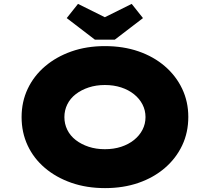

<svg xmlns="http://www.w3.org/2000/svg" viewBox="-20 -957 1079 987"><path d="M520 10Q425 10 346.5 -17.5Q268 -45 210.5 -94Q153 -143 122 -209.5Q91 -276 91 -355Q91 -434 122.5 -500.5Q154 -567 211.5 -616Q269 -665 347 -692.5Q425 -720 519 -720Q614 -720 692 -693Q770 -666 827.5 -616.5Q885 -567 916.5 -500.5Q948 -434 948 -356Q948 -276 916.5 -209.5Q885 -143 827.5 -93.5Q770 -44 692 -17Q614 10 520 10ZM519 -190Q565 -190 603 -202.5Q641 -215 669 -237.5Q697 -260 712.5 -290Q728 -320 728 -355Q728 -390 712.5 -420Q697 -450 669 -472.5Q641 -495 603 -507.5Q565 -520 519 -520Q474 -520 436 -507.5Q398 -495 369.5 -473Q341 -451 326 -420.5Q311 -390 311 -355Q311 -320 326 -289.5Q341 -259 369.5 -237Q398 -215 436 -202.5Q474 -190 519 -190ZM468 -753 323 -864 381 -937 534 -861H504L657 -937L715 -864L570 -753Z"/></svg>

Font: Lexend Mega Black
Style: Regular
Weight: 900
Version: Version 1.007